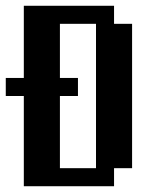

<svg xmlns="http://www.w3.org/2000/svg" viewBox="-20 -645 540 665"><path d="M0 -375H62.5V-625H375V-562.5H437.5V-62.5H375V0H62.5V-312.5H0ZM187.5 -562.5V-375H250V-312.5H187.5V-62.5H312.5V-562.5Z"/></svg>

Font: NeoDunggeunmo
Style: Regular
Weight: 400
Monospace: yes
Version: Version 1.600